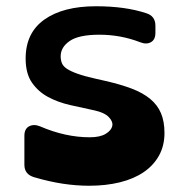

<svg xmlns="http://www.w3.org/2000/svg" viewBox="-20 -580 604 614"><path d="M265 14Q224 14 181 7.5Q138 1 90 -13Q58 -22 58 -53V-146Q58 -168 73 -176Q88 -184 108 -176Q189 -141 267 -141Q300 -141 318 -152Q336 -163 339 -177Q342 -191 328 -205.5Q314 -220 282 -227Q244 -235 204.5 -244Q165 -253 133.5 -270Q102 -287 82 -316Q62 -345 62 -393Q62 -475 122 -517.5Q182 -560 287 -560Q380 -560 447 -538Q477 -529 477 -498V-475Q477 -453 462.5 -445Q448 -437 428 -445Q366 -469 298 -469Q232 -469 203 -449Q174 -429 174 -400Q174 -388 178 -378Q182 -368 194 -360Q206 -352 228.5 -344Q251 -336 287 -328L318 -321Q366 -310 401.5 -296.5Q437 -283 460.5 -263.5Q484 -244 495 -217.5Q506 -191 506 -155Q506 -114 488.5 -82.5Q471 -51 439.5 -29.5Q408 -8 363.5 3Q319 14 265 14Z"/></svg>

Font: OpenDyslexic3
Style: Bold
Weight: 700
Designer: Abelardo Gonzalez
Version: Version 1.000;PS 001.001;hotconv 1.0.56